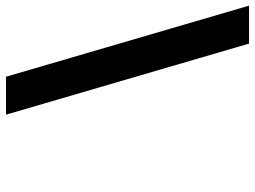

<svg xmlns="http://www.w3.org/2000/svg" viewBox="-220 -578 873 658"><g transform="rotate(90 217.0 -249.5)"><path d="M281.5 167 37.9 -666H-92.1L151.5 167Z"/></g></svg>

Font: Din Kursivschrift
Style: BreitLeft
Weight: 400
Version: Version 1.089